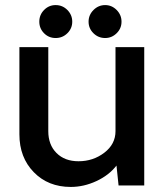

<svg xmlns="http://www.w3.org/2000/svg" viewBox="-20 -737 643 763"><path d="M136.2 -650.9Q136.2 -678.2 155.3 -697.5Q174.3 -716.8 201.2 -716.8Q228.5 -716.8 247.8 -697.3Q267.1 -677.7 267.1 -650.9Q267.1 -624 247.8 -605Q228.5 -585.9 201.2 -585.9Q173.8 -585.9 155 -605Q136.2 -624 136.2 -650.9ZM397.9 -585.9Q370.6 -585.9 351.3 -605Q332 -624 332 -650.9Q332 -677.7 351.6 -697.3Q371.1 -716.8 397.9 -716.8Q424.3 -716.8 443.6 -697.3Q462.9 -677.7 462.9 -650.9Q462.9 -624 443.6 -605Q424.3 -585.9 397.9 -585.9ZM553.2 -549.8V0H451.2L442.9 -79.1Q413.1 -40.5 363 -17.3Q313 5.9 261.2 5.9Q171.4 5.9 114.3 -52.7Q57.1 -111.3 57.1 -203.1V-549.8H171.9V-215.8Q171.9 -161.6 204.6 -128.9Q237.3 -96.2 292 -96.2Q350.1 -96.2 394.5 -130.1Q439 -164.1 439 -215.8V-549.8Z"/></svg>

Font: Oakes Grotesk Medium
Style: Regular
Weight: 500
Designer: Samuel Oakes
Foundry: Samuel Oakes
Version: Version 1.000;PS 001.000;hotconv 1.0.88;makeotf.lib2.5.64775